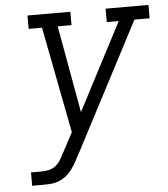

<svg xmlns="http://www.w3.org/2000/svg" viewBox="-53 -782 727 830"><g transform="rotate(-5 311.0 -367.5)"><path d="M53 0V-58H99Q115 -58 131 -61.5Q147 -65 160 -75.5Q173 -86 182 -100.5Q191 -115 198 -130L199 -131Q199 -131 199 -131Q199 -131 199 -131L244 -216L155 -677H97V-735H283V-677H223L291 -299L488 -677H436V-735H622V-677H556L275 -139L256 -104Q249 -89 240 -74.5Q231 -60 220 -46.5Q209 -33 194.5 -23Q180 -13 164 -7.5Q148 -2 132 -1Q116 0 99 0Z"/></g></svg>

Font: Iosevka Etoile Light Oblique
Style: Regular
Weight: 300
Italic angle: -9°
Designer: Belleve Invis
Foundry: Belleve Invis
Version: Version 15.5.2; ttfautohint (v1.8.4)